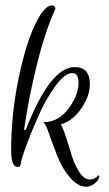

<svg xmlns="http://www.w3.org/2000/svg" viewBox="-20 -638 405 716"><path d="M246.4 -248.8Q272.8 -291.2 272.8 -328.4Q272.8 -365.6 249.6 -365.6Q221.6 -365.6 186 -316.4Q150.4 -267.2 122.8 -204.8Q95.2 -142.4 76 -89.2Q56.8 -36 56.8 -24.8Q56 -15.2 45.6 -15.2Q21.6 -15.2 21.6 -79.2Q21.6 -206.4 47.2 -334.8Q72.8 -463.2 108 -540.4Q143.2 -617.6 173.6 -617.6Q186.4 -617.6 186.4 -604.8Q144 -511.2 112.8 -376.8Q87.2 -272.8 69.6 -153.6H76Q167.2 -388 258.4 -388Q315.2 -388 315.2 -323.2Q315.2 -281.6 284.4 -235.2Q253.6 -188.8 206.4 -173.6Q216 -164.8 245.6 -64Q256 -28 274.4 1.6Q292.8 31.2 314 31.2Q335.2 31.2 345.6 16Q350.4 16 350.4 20Q350.4 24 346.4 32Q328.8 56 303.2 58.4Q270.4 58.4 241.6 24.8Q212.8 -8.8 196.8 -48.8Q180.8 -88.8 166.8 -128.4Q152.8 -168 149.6 -172.8Q144 -176.8 142.4 -182.4Q205.6 -182.4 246.4 -248.8Z"/></svg>

Font: Euphoria Script
Style: Regular
Weight: 400
Designer: Sabrina Mariela Lopez
Foundry: Sabrina Mariela Lopez
Version: Version 1.002